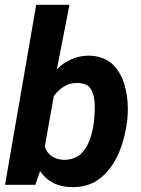

<svg xmlns="http://www.w3.org/2000/svg" viewBox="-20 -770 586 800"><path d="M147 -57.1 127 0H1L130.9 -750H269.5L216.8 -480.5Q244.1 -509.3 278.6 -523.7Q313 -538.1 348.6 -538.1Q380.9 -538.1 409.4 -526.9Q438 -515.6 456.1 -495.1Q485.4 -462.9 499 -416Q512.7 -369.1 512.7 -315.4Q512.7 -294.9 510.3 -270.5L509.3 -262.7Q486.8 -97.7 396.5 -26.4Q350.6 9.8 281.7 9.8Q192.4 9.8 147 -57.1ZM204.1 -369.1 166.5 -158.7Q176.3 -130.9 198.5 -117.4Q220.7 -104 248 -104Q267.6 -104 285.6 -110.4Q303.7 -116.7 315.4 -127Q358.9 -166.5 371.1 -260.3Q375 -296.4 375 -323.2Q375 -370.1 359.9 -396.5Q344.7 -424.3 300.8 -424.3Q243.7 -424.3 204.1 -369.1Z"/></svg>

Font: Mardoto
Style: Bold Italic
Weight: 700
Italic angle: -12°
Designer: Christian Robertson, Vahan Hovhannisyan
Foundry: Google
Version: Version 1.000